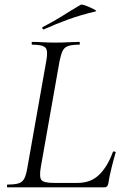

<svg xmlns="http://www.w3.org/2000/svg" viewBox="-20 -805 536 825"><path d="M12 0Q10 0 10 -6Q10 -12 12 -12Q43 -12 59.5 -17Q76 -22 84 -37Q92 -52 97 -81L179 -544Q187 -587 175.5 -600Q164 -613 118 -613Q116 -613 116 -619Q116 -625 118 -625Q139 -625 164 -623.5Q189 -622 218 -622Q247 -622 274.5 -623.5Q302 -625 321 -625Q323 -625 323 -619Q323 -613 321 -613Q290 -613 273.5 -607.5Q257 -602 249.5 -587Q242 -572 236 -543L155 -85Q148 -43 158.5 -31Q169 -19 212 -19H313Q371 -19 407 -55Q443 -91 465 -152Q465 -155 471.5 -154Q478 -153 477 -150Q469 -123 459.5 -85Q450 -47 445 -15Q442 0 429 0ZM169 -679Q165 -677 162.5 -682.5Q160 -688 164 -689Q211 -713 249.5 -737.5Q288 -762 326 -784Q330 -787 342 -783Q354 -779 367.5 -773Q381 -767 389 -762Q397 -757 391 -756Q324 -740 272 -721Q220 -702 169 -679Z"/></svg>

Font: Cormorant
Style: Italic
Weight: 400
Italic angle: -10°
Designer: Christian Thalmann (Catharsis Fonts)
Foundry: Catharsis Fonts
Version: Version 4.000